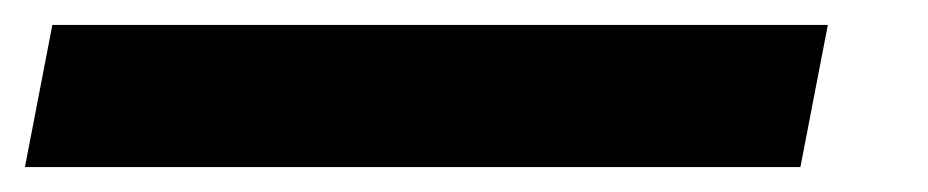

<svg xmlns="http://www.w3.org/2000/svg" viewBox="-30 100 744 154"><path d="M12 120 -10 234H612L634 120Z"/></svg>

Font: Charger EcoBold
Style: Obl
Weight: 1000
Designer: Jasper
Foundry: Cannot Into Space Fonts
Version: Version 1.1